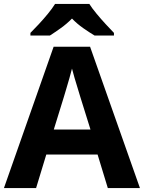

<svg xmlns="http://www.w3.org/2000/svg" viewBox="-20 -954 730 974"><path d="M526.9 0 475.1 -169.9H214.8L163.1 0H0L252 -716.8H437L689.9 0ZM439 -296.9 387.2 -462.9Q382.3 -479.5 374.3 -505.6Q366.2 -531.7 358.2 -558.8Q350.1 -585.9 345.2 -606Q340.3 -585.9 331.8 -556.4Q323.2 -526.9 315.4 -500.5Q307.6 -474.1 304.2 -462.9L252.9 -296.9ZM433.1 -934.1Q447.3 -911.6 470 -884.3Q492.7 -856.9 516.6 -831.1Q540.5 -805.2 558.1 -787.1V-773.9H459.5Q433.1 -789.6 402.1 -811.3Q371.1 -833 345.2 -859.9Q318.8 -833 289.1 -811.8Q259.3 -790.5 233.4 -773.9H134.3V-787.1Q152.8 -805.7 176.8 -831.3Q200.7 -856.9 223.1 -884.3Q245.6 -911.6 259.3 -934.1Z"/></svg>

Font: Wonky
Style: Regular
Weight: 400
Designer: Monotype Design Team
Foundry: Monotype Imaging Inc.
Version: Version 3.000